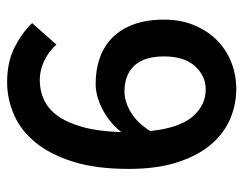

<svg xmlns="http://www.w3.org/2000/svg" viewBox="-94 -594 700 553"><g transform="rotate(90 256.5 -318.0)"><path d="M244 -326Q272 -326 302.5 -343.5Q333 -361 358 -400Q349 -484 316.5 -522Q284 -560 238 -560Q199 -560 171 -529Q143 -498 143 -440Q143 -383 169.5 -354.5Q196 -326 244 -326ZM217 12Q160 12 118 -9Q76 -30 47 -60L109 -130Q127 -109 154.5 -95.5Q182 -82 211 -82Q241 -82 267.5 -94Q294 -106 314 -133.5Q334 -161 346.5 -206Q359 -251 361 -317Q333 -282 295 -262.5Q257 -243 222 -243Q181 -243 147 -255Q113 -267 88.5 -291.5Q64 -316 50.5 -353Q37 -390 37 -440Q37 -488 53 -526.5Q69 -565 96 -592Q123 -619 159.5 -633.5Q196 -648 237 -648Q283 -648 325 -629.5Q367 -611 398.5 -573Q430 -535 448.5 -476.5Q467 -418 467 -338Q467 -245 446.5 -179Q426 -113 391.5 -70.5Q357 -28 311.5 -8Q266 12 217 12Z"/></g></svg>

Font: Processing Sans Pro Semibold
Style: Regular
Weight: 600
Designer: Paul D. Hunt
Foundry: Adobe Systems Incorporated
Version: Version 2.020;PS 2.000;hotconv 1.0.86;makeotf.lib2.5.63406